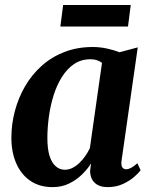

<svg xmlns="http://www.w3.org/2000/svg" viewBox="-20 -738 604 768"><path d="M466.5 -97.5Q463.5 -77 469 -69Q474.5 -61 484.5 -61Q493.5 -61 504.2 -66.5Q515 -72 529.5 -85L542.5 -57Q535 -46.5 516.8 -30.5Q498.5 -14.5 471.5 -2Q444.5 10.5 410.5 10.5Q376.5 10.5 358.2 -7.5Q340 -25.5 340.5 -56.5L344.5 -84.5Q330 -61.5 307.8 -39.8Q285.5 -18 256.2 -3.8Q227 10.5 190.5 10.5Q138 10.5 101.2 -14.8Q64.5 -40 45 -84.5Q25.5 -129 25.5 -187Q25.5 -241.5 39.5 -294Q53.5 -346.5 80.2 -392.8Q107 -439 146.5 -474.5Q186 -510 237.5 -530Q289 -550 351.5 -550Q379.5 -550 408 -543.8Q436.5 -537.5 458 -529L531 -548.5ZM388 -486.5Q380 -493 368.5 -497Q357 -501 342 -501Q304.5 -501 276.2 -481.8Q248 -462.5 227.5 -429.8Q207 -397 194.2 -356Q181.5 -315 175.5 -271Q169.5 -227 169.5 -185.5Q169.5 -142.5 178.2 -114.5Q187 -86.5 203 -72.8Q219 -59 239.5 -59Q254.5 -59 269 -66Q283.5 -73 296.5 -85.2Q309.5 -97.5 320.5 -113Q331.5 -128.5 339.5 -145.5ZM232.5 -718H503L492 -632H221.5Z"/></svg>

Font: Merriweather 60pt
Style: Bold Italic
Weight: 700
Italic angle: -7.8°
Version: Version 2.101